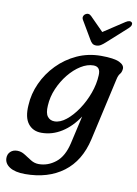

<svg xmlns="http://www.w3.org/2000/svg" viewBox="-142 -754 765 1071"><g transform="rotate(10 241.0 -218.5)"><path d="M408 -3Q379.5 123 293 187.8Q206.5 252.5 76.5 252.5Q20 252.5 -10.5 233Q-41 213.5 -41 182Q-41 160 -26.2 146Q-11.5 132 12.5 132Q35 132 55.5 145.2Q76 158.5 97 171.5Q118 184.5 142 184.5Q194.5 184.5 238.2 149.5Q282 114.5 299.5 37L335 -119Q295 -58 241.2 -24Q187.5 10 126.5 10Q78 10 51 -24.8Q24 -59.5 29 -129Q32 -193.5 59.8 -254.5Q87.5 -315.5 135 -364.2Q182.5 -413 245.2 -441.8Q308 -470.5 381 -470.5Q454 -470.5 484.8 -455.8Q515.5 -441 512.5 -418Q510.5 -400 501.5 -389.8Q492.5 -379.5 487.5 -356.5ZM136 -146Q133 -103 147.5 -84.2Q162 -65.5 187 -65.5Q219.5 -65.5 253.2 -92.5Q287 -119.5 316.5 -163.2Q346 -207 365 -259.2Q384 -311.5 386 -361.5Q389 -410.5 348 -410.5Q313.5 -410.5 277.2 -388Q241 -365.5 210 -327.5Q179 -289.5 158.8 -242.5Q138.5 -195.5 136 -146ZM394.5 -550Q380.5 -537 368.8 -529.8Q357 -522.5 343 -522.5Q328.5 -522.5 320.2 -529.8Q312 -537 305 -550L245.5 -651Q240 -661 242.8 -669.8Q245.5 -678.5 252 -683Q270.5 -695.5 286.5 -680L363.5 -602.5L481.5 -680Q505.5 -695.5 517 -683Q521 -678.5 519 -669.8Q517 -661 506.5 -651Z"/></g></svg>

Font: Fraunces 9pt SuperSoft
Style: Italic
Weight: 400
Italic angle: -16°
Version: Version 1.000;[b76b70a41]